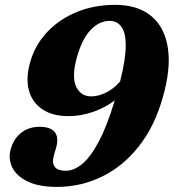

<svg xmlns="http://www.w3.org/2000/svg" viewBox="-20 -736 699 773"><path d="M208.5 16.5Q137.5 16.5 93 -4.5Q48.5 -25.5 30.5 -59.8Q12.5 -94 22.5 -133Q34 -177 65.2 -201.2Q96.5 -225.5 138.5 -225.5Q184 -225.5 200.8 -203.8Q217.5 -182 206 -142L197 -110.5Q180 -48.5 245.5 -48.5Q277.5 -48.5 310.8 -75.8Q344 -103 377.2 -165Q410.5 -227 442 -331.5Q404 -303 355.5 -285.8Q307 -268.5 255.5 -268.5Q191.5 -268.5 150.8 -295.8Q110 -323 96.5 -371.8Q83 -420.5 101.5 -486Q121 -555 170 -607Q219 -659 289.5 -687.8Q360 -716.5 443 -716.5Q535 -716.5 589.2 -671.2Q643.5 -626 656 -542Q668.5 -458 635 -342.5Q602 -226.5 538.5 -146.2Q475 -66 390.2 -24.8Q305.5 16.5 208.5 16.5ZM288.5 -501.5Q268 -424.5 287 -386.2Q306 -348 347 -348Q377.5 -348 408.8 -364.2Q440 -380.5 463.5 -408Q486.5 -499.5 486.2 -553Q486 -606.5 468.2 -629.2Q450.5 -652 421.5 -652Q379 -652 344 -614.5Q309 -577 288.5 -501.5Z"/></svg>

Font: Fraunces 9pt S050
Style: Bold Italic
Weight: 700
Italic angle: -16°
Version: Version 1.000; ttfautohint (v1.8.3)